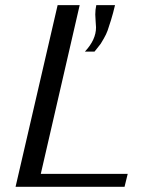

<svg xmlns="http://www.w3.org/2000/svg" viewBox="-20 -720 554 740"><path d="M40 0ZM307.1 -521Q350.1 -566.9 350.1 -614.3Q350.1 -621.1 348.6 -637.7Q347.2 -654.3 347.2 -664.1Q347.2 -682.6 351.1 -700.2H423.3Q416 -668.9 408 -643.1Q399.9 -617.2 394.8 -602.5Q389.6 -587.9 380.1 -571.5Q370.6 -555.2 367.9 -551Q365.2 -546.9 354.7 -534.2Q344.2 -521.5 344.2 -521ZM137.2 -49.8H472.2L460 0H40L202.1 -700.2H287.1Z"/></svg>

Font: Pfennig
Style: Italic
Weight: 500
Italic angle: -13°
Version: Version 20120410 ; ttfautohint (v0.8)